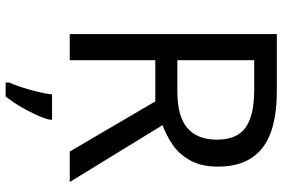

<svg xmlns="http://www.w3.org/2000/svg" viewBox="-176 -578 975 662"><g transform="rotate(90 311.0 -246.5)"><path d="M294 -714Q427 -714 490.5 -663.5Q554 -613 554 -511Q554 -454 533 -416Q512 -378 479.5 -355.5Q447 -333 411 -320L607 0H502L329 -295H187V0H97V-714ZM289 -636H187V-371H294Q381 -371 421 -405.5Q461 -440 461 -507Q461 -577 419 -606.5Q377 -636 289 -636ZM392 70Q388 88 375.5 115.5Q363 143 346.5 171Q330 199 312 221H264V209Q272 192 280.5 165.5Q289 139 296 110.5Q303 82 305 61H392Z"/></g></svg>

Font: Noto Serif Ottoman Siyaq
Style: Regular
Weight: 400
Designer: Sérgio Martins
Version: Version 1.005; ttfautohint (v1.8.4.7-5d5b)